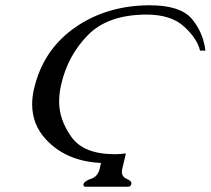

<svg xmlns="http://www.w3.org/2000/svg" viewBox="-20 -706 797 726"><path d="M442.9 -69.8Q440.9 -62 440.9 -56.2Q440.9 -37.1 460 -29.3Q479 -21.5 476.6 -9.8Q474.1 0 464.4 0H303.7Q293.5 0 295.9 -9.8Q298.8 -21.5 324.5 -30Q350.1 -38.6 357.4 -69.3L361.8 -89.8Q230.5 -96.2 154.3 -178.2Q101.6 -234.4 101.6 -312Q101.6 -341.3 109.4 -373.5Q110.8 -380.9 113.3 -388.2Q150.9 -525.4 268.1 -605Q385.3 -684.6 542 -686H546.4Q660.2 -686 704.1 -636.2Q748 -585 756.8 -514.6H736.3Q726.6 -558.6 677 -604.7Q627.4 -650.9 533.7 -650.9Q387.7 -650.4 312 -573Q236.3 -495.6 211.4 -386.7Q203.6 -352.5 203.6 -321.3Q203.6 -253.4 249.8 -188.5Q295.9 -123.5 411.6 -123H418.9Q434.6 -123 456.1 -126Z"/></svg>

Font: Caudex
Style: Italic
Weight: 400
Italic angle: -13°
Version: Version 1.04